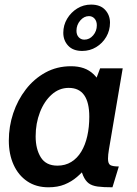

<svg xmlns="http://www.w3.org/2000/svg" viewBox="-20 -786 584 816"><path d="M186 10Q133.5 10 95.8 -15.5Q58 -41 37.8 -85.8Q17.5 -130.5 17.5 -188.5Q17.5 -248.5 36.2 -304.8Q55 -361 89.8 -406Q124.5 -451 173.2 -477.8Q222 -504.5 281.5 -504.5Q312 -504.5 335.8 -496.2Q359.5 -488 378.5 -469.8Q397.5 -451.5 411.5 -421L371.5 -405.5L405.5 -495.5H501.5L443 -151Q439 -127.5 439 -111.5Q439 -90 449.2 -84.2Q459.5 -78.5 485 -78.5L458 10Q419 10 395 6.8Q371 3.5 357 -7Q343 -17.5 333.5 -39Q324 -60.5 313.5 -97L348.5 -76.5Q330 -53.5 307 -33.8Q284 -14 254.5 -2Q225 10 186 10ZM224 -82Q257.5 -82 283 -97.8Q308.5 -113.5 325.5 -141.8Q342.5 -170 351 -208Q359.5 -246 359.5 -290Q359.5 -350.5 337.8 -381.5Q316 -412.5 272 -412.5Q231.5 -412.5 199.8 -384.2Q168 -356 149.8 -309Q131.5 -262 131.5 -206.5Q131.5 -152.5 153.5 -117.2Q175.5 -82 224 -82ZM329.5 -569.5Q290.5 -569.5 269.8 -591.8Q249 -614 249 -646.5Q249 -679 265.2 -706.2Q281.5 -733.5 308.2 -750Q335 -766.5 367 -766.5Q406.5 -766.5 427 -744Q447.5 -721.5 447.5 -689.5Q447.5 -656.5 431.5 -629.2Q415.5 -602 388.8 -585.8Q362 -569.5 329.5 -569.5ZM338.5 -617.5Q360.5 -617.5 376 -635.8Q391.5 -654 391.5 -678.5Q391.5 -696 382 -706.8Q372.5 -717.5 358 -717.5Q337 -717.5 321 -698.8Q305 -680 305 -655.5Q305 -638 314.5 -627.8Q324 -617.5 338.5 -617.5Z"/></svg>

Font: Cabin SemiCondensedSemiBold
Style: Italic
Weight: 600
Width: 4
Italic angle: -10°
Designer: Pablo Impallari
Foundry: Pablo Impallari. http://www.impallari.com Igino Marini. http://www.ikern.com
Version: Version 3.001